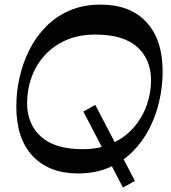

<svg xmlns="http://www.w3.org/2000/svg" viewBox="-20 -761 761 854"><path d="M526.9 73.2 350.7 -264.8 403.9 -294.3 580 43.7ZM327.3 10.5Q198.9 10.5 125.7 -66.6Q52.6 -143.6 52.6 -287.8Q52.6 -352.7 67.2 -417.3Q81.8 -482 111.2 -540.2Q140.6 -598.4 185.6 -643.7Q230.5 -688.9 290.8 -714.7Q351.2 -740.5 428 -740.5Q558.5 -740.5 630.9 -662.9Q703.4 -585.3 703.4 -442.5Q703.4 -378 688.8 -313Q674.2 -248 644.8 -190.2Q615.4 -132.3 570.6 -87.2Q525.8 -42.1 465 -15.8Q404.1 10.5 327.3 10.5ZM348 -97.5Q423 -97.5 479.7 -123.7Q536.5 -149.9 574.8 -194Q613.1 -238.1 632.5 -292.7Q651.9 -347.2 651.9 -403.9Q651.2 -497.7 589.8 -552.5Q528.4 -607.2 403.9 -607.2Q330.6 -607.2 274 -582.4Q217.4 -557.6 178.8 -514.9Q140.1 -472.1 120.4 -417.6Q100.6 -363.1 100.6 -302.9Q100.6 -209.1 162.2 -153.3Q223.8 -97.5 348 -97.5Z"/></svg>

Font: Savate ExtraLight
Style: Italic
Weight: 200
Italic angle: -11°
Designer: Max Esnée
Foundry: Plomb Type
Version: Version 2.000